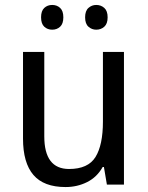

<svg xmlns="http://www.w3.org/2000/svg" viewBox="-20 -797 599 776"><path d="M481 -587V-51H412L400 -122H395Q372 -81 332 -61Q292 -41 245 -41Q157 -41 115 -90Q73 -139 73 -237V-587H159V-246Q159 -114 259 -114Q336 -114 366 -162.5Q396 -211 396 -306V-587ZM146 -727Q146 -753 159 -765Q172 -777 191 -777Q210 -777 223 -765Q236 -753 236 -727Q236 -701 223 -689Q210 -677 191 -677Q172 -677 159 -689Q146 -701 146 -727ZM324 -727Q324 -753 337.5 -765Q351 -777 369 -777Q388 -777 401.5 -765Q415 -753 415 -727Q415 -701 401.5 -689Q388 -677 369 -677Q351 -677 337.5 -689Q324 -701 324 -727Z"/></svg>

Font: Noto Sans Tamil UI SemiCondensed
Style: Regular
Weight: 400
Width: 4
Designer: Jelle Bosma - Monotype Design Team
Foundry: Monotype Imaging Inc.
Version: Version 2.004; ttfautohint (v1.8.4.7-5d5b)